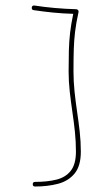

<svg xmlns="http://www.w3.org/2000/svg" viewBox="-20 -684 399 690"><path d="M94.2 -657.2Q95.2 -665 104 -664.1Q138.7 -658.7 177 -655.3Q215.3 -651.9 253.9 -650.9Q257.8 -650.9 260.5 -647.7Q263.2 -644.5 262.2 -640.6Q253.4 -600.6 249.8 -569.8Q246.1 -539.1 245.1 -506.1Q244.1 -473.1 244.1 -427.2Q244.1 -391.6 247.8 -356Q251.5 -320.3 256.8 -284.2Q262.2 -248 266.4 -211.4Q270.5 -174.8 270.5 -139.2Q270.5 -87.4 248 -60.3Q225.6 -33.2 188.2 -23.4Q150.9 -13.7 106 -13.7Q97.7 -13.7 97.7 -22Q97.7 -30.3 106 -30.3Q150.4 -30.3 183.3 -38.6Q216.3 -46.9 234.6 -70.6Q252.9 -94.2 252.9 -139.2Q252.9 -173.8 249.3 -209.5Q245.6 -245.1 240.2 -281.2Q234.9 -317.4 230.7 -354.2Q226.6 -391.1 226.6 -427.2Q226.6 -471.2 227.5 -503.7Q228.5 -536.1 231.9 -566.4Q235.4 -596.7 243.2 -634.3Q206.5 -635.3 170.2 -638.9Q133.8 -642.6 101.1 -647.5Q93.3 -648.4 94.2 -657.2Z"/></svg>

Font: Mikhak-FD Thin
Style: Regular
Weight: 100
Designer: Amin Abedi
Version: Version 3.2